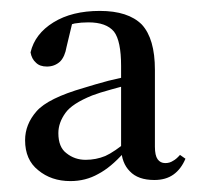

<svg xmlns="http://www.w3.org/2000/svg" viewBox="-20 -750 366 352"><path d="M263 -420Q284 -420 298 -430Q312 -440 320 -459L310 -466Q303 -458 297 -455Q291 -451 283 -451Q274 -451 269 -458Q264 -465 264 -481V-622Q264 -679 240 -705Q215 -730 163 -730Q112 -730 78 -709Q44 -688 36 -654Q38 -642 46 -635Q53 -628 66 -628Q80 -628 90 -637Q99 -646 102 -664L114 -714L91 -699Q104 -704 117 -707Q129 -709 142 -709Q175 -709 189 -692Q202 -675 202 -629V-479V-478Q203 -451 218 -436Q233 -420 263 -420ZM109 -418Q137 -418 160 -431Q183 -443 207 -470L228 -477L217 -494Q189 -471 173 -464Q156 -457 137 -457Q117 -457 102 -469Q87 -480 87 -506Q87 -525 100 -543Q112 -560 149 -575Q162 -580 184 -586Q205 -592 235 -600V-615Q204 -608 179 -602Q153 -595 134 -589Q68 -570 47 -546Q26 -522 26 -493Q26 -457 50 -438Q74 -418 109 -418Z"/></svg>

Font: Source Serif 4 48pt
Style: Regular
Weight: 400
Designer: Frank Grie√ühammer
Foundry: Adobe Systems Incorporated
Version: Version 4.004;hotconv 1.0.116;makeotfexe 2.5.65601